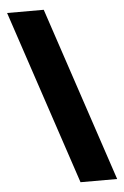

<svg xmlns="http://www.w3.org/2000/svg" viewBox="-57 -811 599 924"><g transform="rotate(-5 242.0 -349.0)"><path d="M294 72 13 -770H190L471 72Z"/></g></svg>

Font: Exo Thin ExtraBold
Style: Regular
Weight: 800
Version: Version 2.000